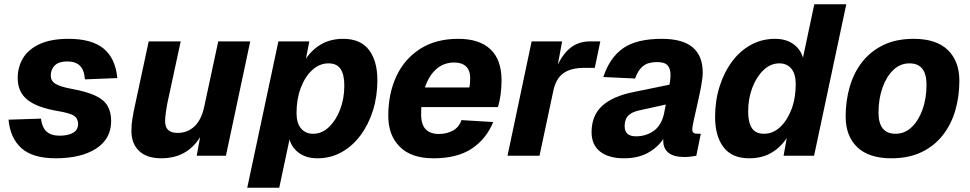

<svg xmlns="http://www.w3.org/2000/svg" viewBox="-20 -730 4548 900"><path d="M241 12Q134 12 81 -35Q28 -82 20 -169L172 -174Q177 -133 198 -113.5Q219 -94 260 -94Q299 -94 322.5 -107.5Q346 -121 346 -149Q346 -174 327.5 -187Q309 -200 248 -210Q151 -227 107 -263.5Q63 -300 63 -364Q63 -416 88 -457.5Q113 -499 166 -523.5Q219 -548 301 -548Q410 -548 465.5 -502.5Q521 -457 530 -364L378 -358Q375 -402 354.5 -422Q334 -442 295 -442Q256 -442 237 -423.5Q218 -405 218 -376Q218 -351 239.5 -337.5Q261 -324 313 -314Q385 -301 426 -282Q467 -263 484 -234Q501 -205 501 -163Q501 -79 430.5 -33.5Q360 12 241 12Z M736 12Q668 12 632 -22.5Q596 -57 596 -116Q596 -146 601 -176Q606 -206 612 -233L677 -536H827L764 -244Q761 -225 757.5 -203.5Q754 -182 754 -161Q754 -107 812 -107Q860 -107 892.5 -138.5Q925 -170 938 -233L1003 -536H1153L1039 0H902L918 -87Q856 12 736 12Z M1139 150 1285 -536H1430L1414 -455Q1444 -499 1487.5 -523.5Q1531 -548 1589 -548Q1670 -548 1709.5 -496Q1749 -444 1749 -354Q1749 -278 1728 -211.5Q1707 -145 1669 -94.5Q1631 -44 1580 -16Q1529 12 1468 12Q1417 12 1383 -12Q1349 -36 1337 -76L1289 150ZM1448 -103Q1489 -103 1522 -134.5Q1555 -166 1574.5 -217Q1594 -268 1594 -329Q1594 -380 1576.5 -406.5Q1559 -433 1520 -433Q1478 -433 1444 -402Q1410 -371 1390 -318.5Q1370 -266 1370 -200Q1370 -153 1391 -128Q1412 -103 1448 -103Z M2012 12Q1908 12 1854 -42Q1800 -96 1800 -187Q1800 -291 1838 -372.5Q1876 -454 1949.5 -501Q2023 -548 2128 -548Q2227 -548 2279 -499Q2331 -450 2331 -353Q2331 -319 2326.5 -286Q2322 -253 2314 -228H1955Q1954 -212 1954 -195Q1954 -146 1975.5 -124Q1997 -102 2037 -102Q2075 -102 2103.5 -118Q2132 -134 2143 -167L2292 -158Q2259 -78 2191 -33Q2123 12 2012 12ZM2110 -437Q2060 -437 2025 -406Q1990 -375 1972 -320H2180Q2182 -328 2183 -338.5Q2184 -349 2184 -363Q2184 -400 2164.5 -418.5Q2145 -437 2110 -437Z M2359 0 2472 -536H2615L2595 -428Q2623 -484 2659.5 -510Q2696 -536 2746 -536H2794L2768 -412H2719Q2656 -412 2620.5 -386.5Q2585 -361 2573 -301L2509 0Z M3089 -69Q3089 -74 3089 -78Q3061 -37 3015 -12.5Q2969 12 2905 12Q2833 12 2793 -19.5Q2753 -51 2753 -110Q2753 -189 2803.5 -234.5Q2854 -280 2952 -299L3118 -333Q3121 -347 3122 -359Q3123 -371 3123 -379Q3123 -408 3109.5 -423.5Q3096 -439 3059 -439Q3018 -439 2994.5 -420.5Q2971 -402 2957 -362L2808 -369Q2838 -460 2901 -504Q2964 -548 3082 -548Q3180 -548 3227 -508Q3274 -468 3274 -391Q3274 -365 3266.5 -325.5Q3259 -286 3249.5 -244Q3240 -202 3232.5 -168.5Q3225 -135 3225 -124Q3225 -111 3231.5 -107Q3238 -103 3250 -103H3265L3244 0Q3236 2 3219.5 4Q3203 6 3188 6Q3138 6 3113.5 -14Q3089 -34 3089 -69ZM2908 -139Q2908 -91 2961 -91Q3009 -91 3045 -117Q3081 -143 3093 -199Q3094 -207 3096.5 -217.5Q3099 -228 3101 -240L2983 -214Q2945 -207 2926.5 -189.5Q2908 -172 2908 -139Z M3492 12Q3411 12 3371.5 -40Q3332 -92 3332 -182Q3332 -258 3353 -324.5Q3374 -391 3411.5 -441.5Q3449 -492 3500.5 -520Q3552 -548 3613 -548Q3664 -548 3698 -524Q3732 -500 3744 -460L3797 -710H3947L3796 0H3653L3668 -83Q3638 -38 3594.5 -13Q3551 12 3492 12ZM3561 -103Q3603 -103 3636.5 -134Q3670 -165 3690 -217.5Q3710 -270 3710 -336Q3710 -383 3689.5 -408Q3669 -433 3633 -433Q3592 -433 3559 -401.5Q3526 -370 3506.5 -319Q3487 -268 3487 -207Q3487 -156 3504.5 -129.5Q3522 -103 3561 -103Z M4158 12Q4053 12 3998.5 -40Q3944 -92 3944 -184Q3944 -257 3963 -323Q3982 -389 4021.5 -439.5Q4061 -490 4121 -519Q4181 -548 4263 -548Q4369 -548 4423 -495.5Q4477 -443 4477 -352Q4477 -278 4458 -212.5Q4439 -147 4399.5 -96.5Q4360 -46 4300 -17Q4240 12 4158 12ZM4178 -103Q4221 -103 4253.5 -134Q4286 -165 4304.5 -217Q4323 -269 4323 -333Q4323 -433 4243 -433Q4200 -433 4167.5 -402Q4135 -371 4116.5 -318.5Q4098 -266 4098 -202Q4098 -103 4178 -103Z"/></svg>

Font: Geist
Style: Bold Italic
Weight: 700
Italic angle: -12°
Designer: Basement.studio, Andrés Briganti, Mateo Zaragoza
Foundry: Basement.studio, Vercel, Andrés Briganti, Guido Ferreyra, Mateo Zaragoza
Version: Version 1.500; ttfautohint (v1.8.4.7-5d5b)